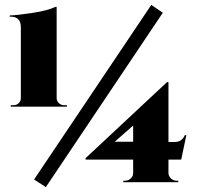

<svg xmlns="http://www.w3.org/2000/svg" viewBox="-20 -743 809 783"><path d="M597 -723 644 -691 167 20 119 -11ZM65 -632Q65 -675 24 -675H20V-680Q52 -681 113.5 -690.5Q175 -700 206 -715H211V-343Q211 -331 220 -322.5Q229 -314 241 -314H253V-308H24V-314H35Q48 -314 56.5 -322.5Q65 -331 65 -343ZM667 -92V-38Q667 -25 677 -15.5Q687 -6 700 -6H707V0H483V-6H490Q503 -6 513 -15Q523 -24 523 -37V-92H329V-98L661 -408H667V-164H693Q722 -164 734 -192H740L719 -92ZM523 -165V-231L448 -165Z"/></svg>

Font: Cinzel Decorative Black
Style: Regular
Weight: 900
Designer: Natanael Gama
Version: Version 1.002;PS 001.002;hotconv 1.0.56;makeotf.lib2.0.21325